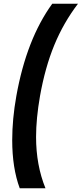

<svg xmlns="http://www.w3.org/2000/svg" viewBox="-20 -892 435 1022"><path d="M85 110Q45 2 45 -146Q45 -258 67 -381Q121 -683 258 -872H395Q318 -771 269 -652Q220 -533 193 -381Q172 -261 172 -163Q172 -13 222 110Z"/></svg>

Font: Open Sauce One Black Italic
Style: Regular
Weight: 900
Italic angle: -10°
Designer: Alfredo Marco Pradil
Foundry: Creative Sauce Fz LLC
Version: Version 1.477